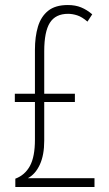

<svg xmlns="http://www.w3.org/2000/svg" viewBox="-20 -744 435 764"><path d="M250 -724Q280 -724 303 -714.5Q326 -705 347 -687L328 -658Q306 -677 287 -683Q268 -689 251 -689Q201 -689 178.5 -653.5Q156 -618 156 -540V-371H278V-338H156V-184Q156 -127 138.5 -89Q121 -51 91 -35H356V0H41V-33Q79 -47 99 -83.5Q119 -120 119 -188V-338H39V-371H119V-546Q119 -598 131 -638Q143 -678 171.5 -701Q200 -724 250 -724Z"/></svg>

Font: Noto Sans Malayalam ExtraCondensed ExtraLight
Style: Regular
Weight: 200
Width: 2
Designer: Jelle Bosma - Monotype Design Team
Foundry: Monotype Imaging Inc.
Version: Version 2.104; ttfautohint (v1.8.4.7-5d5b)